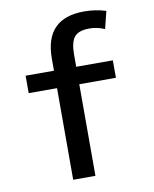

<svg xmlns="http://www.w3.org/2000/svg" viewBox="-83 -803 696 867"><g transform="rotate(-10 264.5 -370.0)"><path d="M52 -420V-500H182V-555Q182 -740 362 -740Q414 -740 462 -725L442 -645Q408 -660 372 -660Q323 -660 303.5 -636.5Q284 -613 284 -555V-500H452V-420H284V0H182V-420Z"/></g></svg>

Font: M PLUS 1p Medium
Style: Regular
Weight: 500
Version: Version 1.062